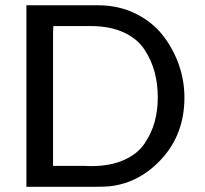

<svg xmlns="http://www.w3.org/2000/svg" viewBox="-20 -715 786 735"><path d="M81.1 0V-694.8H355Q433.1 -694.8 497.1 -663.8Q561 -632.8 601.6 -581.8Q642.1 -530.8 664.1 -469Q686 -407.2 686 -341.8Q686 -203.6 601.1 -109.4Q516.1 -15.1 400.9 -2Q382.8 0 347.2 0ZM183.1 -80.1H298.8Q303.7 -80.1 313.5 -79.6Q323.2 -79.1 328.1 -79.1Q401.4 -79.1 453.6 -102.1Q505.9 -125 533 -165Q560.1 -205.1 572 -248.5Q584 -292 584 -341.8Q584 -393.6 572 -438.7Q560.1 -483.9 533 -525.4Q505.9 -566.9 453.4 -591.1Q400.9 -615.2 327.1 -615.2H184.1L183.1 -586.9Z"/></svg>

Font: CMU Bright
Style: SemiBold
Weight: 600
Version: Version 0.7.0